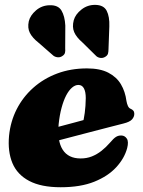

<svg xmlns="http://www.w3.org/2000/svg" viewBox="-20 -772 600 807"><path d="M118.5 -210.5Q118.5 -210.5 135 -215Q151.5 -219.5 178.2 -226.5Q205 -233.5 235.8 -241.8Q266.5 -250 296 -257.8Q325.5 -265.5 346.5 -271.5L326.5 -249.5Q332.5 -269.5 336.2 -297.5Q340 -325.5 340.5 -359.5Q340.5 -386 332.8 -400.5Q325 -415 309.5 -415Q296 -415 282.8 -403.8Q269.5 -392.5 258.2 -371Q247 -349.5 238.8 -319Q230.5 -288.5 226.5 -250Q220 -179.5 243.5 -142.8Q267 -106 319 -106Q344.5 -106 366 -114.5Q387.5 -123 406.5 -138Q425.5 -153 442 -172Q457.5 -190.5 467.8 -196.8Q478 -203 490.5 -202.5Q504.5 -202 513 -189.5Q521.5 -177 514.5 -149.5Q503 -106.5 468.5 -69Q434 -31.5 376.2 -8.2Q318.5 15 235 15Q153 15 102.8 -11.5Q52.5 -38 32.2 -86.5Q12 -135 18 -201Q24 -261.5 50.2 -313Q76.5 -364.5 119.8 -403Q163 -441.5 220.2 -463Q277.5 -484.5 345.5 -484.5Q400.5 -484.5 435.2 -466.5Q470 -448.5 488.2 -417.8Q506.5 -387 511.5 -347.5Q513.5 -336 517.5 -327Q521.5 -318 528.5 -315Q536 -312 540.2 -307Q544.5 -302 544.5 -293.5Q544.5 -281 535 -270.2Q525.5 -259.5 499.5 -253Q475.5 -247 439 -237.5Q402.5 -228 360 -217Q317.5 -206 275.8 -195Q234 -184 199.5 -175Q165 -166 144.2 -160.5Q123.5 -155 123.5 -155ZM254.5 -664.5 254 -568Q255 -559 253.2 -550.8Q251.5 -542.5 242 -536.5Q233.5 -530.5 223.2 -531.2Q213 -532 205 -537.5L142 -592.5Q116 -613 105.5 -633.8Q95 -654.5 101 -682.5Q107 -707.5 131.5 -728.5Q156 -749.5 189 -750Q224.5 -751 238.5 -727.5Q252.5 -704 254.5 -664.5ZM439.5 -661 436 -564.5Q436 -554.5 433.8 -546.5Q431.5 -538.5 422 -533Q413 -527.5 403 -528.5Q393 -529.5 385.5 -535.5L326 -594Q301 -615.5 291.8 -637Q282.5 -658.5 290 -687Q297 -712 322.5 -732Q348 -752 380.5 -751.5Q416 -751 428.5 -726.5Q441 -702 439.5 -661Z"/></svg>

Font: Fraunces Black
Style: Italic
Weight: 900
Italic angle: -16°
Version: Version 1.000;[b76b70a41]